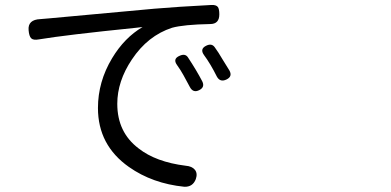

<svg xmlns="http://www.w3.org/2000/svg" viewBox="-20 -713 1540 757"><path d="M707 23.4Q581.1 10.7 488.3 -54.7Q366.2 -140.6 366.2 -287.1Q366.2 -390.6 421.9 -483.4Q470.7 -564.5 542 -606.4Q535.2 -605.5 516.6 -603.5Q238.3 -575.2 132.8 -557.6Q111.3 -553.7 103 -562Q94.7 -570.3 92.8 -593.8Q88.9 -635.7 139.6 -637.7Q161.1 -639.6 173.8 -640.6Q319.3 -654.3 588.9 -678.7Q679.7 -686.5 813.5 -693.4Q832 -694.3 838.9 -685.5Q844.7 -677.7 844.7 -656.2Q844.7 -618.2 808.6 -618.2Q704.1 -616.2 658.2 -603.5Q562.5 -572.3 500 -478.5Q442.4 -392.6 442.4 -303.7Q442.4 -191.4 526.4 -127.9Q594.7 -74.2 711.9 -59.6Q737.3 -57.6 748.5 -43.5Q759.8 -29.3 752 -6.8Q740.2 24.4 707 23.4ZM728.5 -370.1Q720.7 -385.7 703.1 -417Q692.4 -436.5 677.7 -457Q660.2 -481.4 688.5 -493.2Q710 -502.9 720.7 -487.3Q754.9 -435.5 777.3 -392.6Q789.1 -369.1 765.1 -357.4Q741.2 -345.7 728.5 -370.1ZM835 -411.1Q809.6 -461.9 784.2 -496.1Q766.6 -520.5 793.9 -533.2Q814.5 -543 826.2 -527.3Q841.8 -505.9 856.4 -480.5Q876 -449.2 884.8 -434.6Q897.5 -411.1 872.6 -399.4Q847.7 -387.7 835 -411.1Z"/></svg>

Font: Bpmf GenSen Rounded R
Style: R
Weight: 400
Foundry: But Ko
Version: Version 1.320